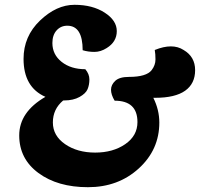

<svg xmlns="http://www.w3.org/2000/svg" viewBox="-20 -768 832 799"><path d="M335 -480Q352 -460 352 -437.5Q352 -415 344.5 -397Q337 -379 311 -364.5Q285 -350 247 -350H243Q200 -314 200 -258.5Q200 -203 251 -168Q302 -133 376 -133Q450 -133 501 -168Q552 -203 552 -260Q552 -349 457 -349Q442 -374 442 -394.5Q442 -415 459.5 -431.5Q477 -448 517 -448Q589 -448 611 -476Q627 -497 627 -520.5Q627 -544 624 -560Q661 -575 691 -575Q721 -575 744 -560Q792 -532 792 -476Q792 -420 750.5 -390.5Q709 -361 626 -361H618Q643 -311 643 -258Q643 -145 557.5 -67Q472 11 346 11Q220 11 140 -48Q60 -107 60 -204.5Q60 -302 169 -365Q78 -405 78 -523Q78 -617 146.5 -682.5Q215 -748 290 -748Q365 -748 415.5 -715.5Q466 -683 466 -638.5Q466 -594 424 -568Q399 -552 373 -552Q347 -552 324 -559Q324 -661 260 -661Q233 -661 215.5 -641.5Q198 -622 198 -589Q198 -541 236.5 -510.5Q275 -480 335 -480Z"/></svg>

Font: Laila
Style: Bold
Weight: 700
Designer: Hitesh Malaviya
Foundry: Indian Type Foundry
Version: Version 1.302;PS 1.0;hotconv 1.0.78;makeotf.lib2.5.61930; tt